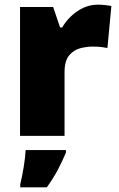

<svg xmlns="http://www.w3.org/2000/svg" viewBox="-20 -583 509 824"><path d="M400 -563Q416 -563 433 -561Q450 -559 458 -557L441 -377Q431 -379 416.5 -381Q402 -383 376 -383Q352 -383 324.5 -376Q297 -369 277 -345.5Q257 -322 257 -272V0H66V-553H208L238 -465H247Q270 -506 311.5 -534.5Q353 -563 400 -563ZM263 72Q246 112 228 146Q210 180 181 221H67V207Q75 175 82 132Q89 89 90 61H263Z"/></svg>

Font: Noto Sans Bengali UI Black
Style: Regular
Weight: 900
Designer: Jelle Bosma - Monotype Design Team
Foundry: Monotype Imaging Inc.
Version: Version 2.003; ttfautohint (v1.8.4.7-5d5b)